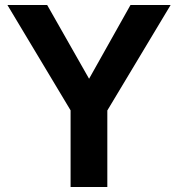

<svg xmlns="http://www.w3.org/2000/svg" viewBox="-20 -743 708 763"><path d="M658 -723 406.5 -304V0H260.5V-304.5L9.5 -723H167.5L334 -430L498.5 -723Z"/></svg>

Font: Public Sans
Style: Bold
Weight: 700
Designer: The Public Sans project authors (U.S. Web Design System). Libre Franklin designed by Pablo Impallari and Rodrigo Fuenzal
Version: Version 1.008; ttfautohint (v1.8.1) -l 8 -r 50 -G 200 -x 14 